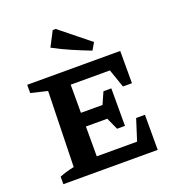

<svg xmlns="http://www.w3.org/2000/svg" viewBox="-134 -853 888 962"><g transform="rotate(-20 310.0 -372.0)"><path d="M406 -579Q359 -597 309 -618.5Q259 -640 213 -665L254 -744H270L428 -617ZM496 -187H543V0H40V-40Q74 -54 118 -63L128 -465L40 -486V-530H536V-358H488L454 -456H245V-306H360L388 -369H430V-169H388L359 -233H245V-74H460Z"/></g></svg>

Font: Piazzolla SC SemiBold
Style: Regular
Weight: 600
Designer: Juan Pablo del Peral
Foundry: Huerta Tipografica
Version: Version 1.330